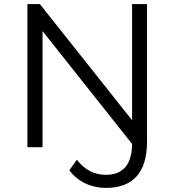

<svg xmlns="http://www.w3.org/2000/svg" viewBox="-20 -720 853 939"><path d="M188 0V-568L626 -16C625 85 582 135 497 135C440 135 391 108 356 61L319 113C360 168 426 199 497 199C630 199 699 125 699 -28V-700H626V-132L175 -700H114V0Z"/></svg>

Font: Montserrat Z
Style: Regular
Weight: 400
Designer: Julieta Ulanovsky
Foundry: Julieta Ulanovsky
Version: Version 8.000